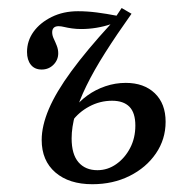

<svg xmlns="http://www.w3.org/2000/svg" viewBox="-20 -455 475 486"><path d="M213.7 11.3Q154.8 11.3 120.2 -18.5Q85.5 -48.4 85.5 -100.8Q85.5 -136.3 103.6 -179Q121.8 -221.8 160.5 -274.6Q199.2 -327.4 259.7 -393.5Q243.5 -387.9 224.2 -384.7Q204.8 -381.5 185.5 -381.5Q173.4 -381.5 162.1 -383.1Q150.8 -384.7 142.7 -386.7Q134.7 -388.7 128.2 -388.7Q120.2 -388.7 116.1 -384.7Q112.1 -380.6 112.1 -373.4Q112.1 -365.3 116.1 -356.9Q120.2 -348.4 123.8 -339.1Q127.4 -329.8 127.4 -320.2Q127.4 -303.2 115.3 -291.1Q103.2 -279 85.5 -279Q67.7 -279 58.1 -291.1Q48.4 -303.2 48.4 -323.4Q48.4 -351.6 64.9 -374.6Q81.5 -397.6 110.9 -412.1Q140.3 -426.6 177.4 -426.6Q200.8 -426.6 225.4 -423.4Q250 -420.2 275 -415.3L287.9 -434.7L312.9 -420.2Q275 -366.9 246.4 -321.8Q217.7 -276.6 198.8 -237.9Q179.8 -199.2 170.6 -166.1Q161.3 -133.1 161.3 -104.8Q161.3 -64.5 178.6 -44.4Q196 -24.2 226.6 -24.2Q252.4 -24.2 274.2 -39.5Q296 -54.8 309.3 -80.2Q322.6 -105.6 322.6 -137.1Q322.6 -169.4 307.7 -184.7Q292.7 -200 263.7 -200Q233.1 -200 206 -185.5Q179 -171 162.1 -147.6L166.1 -179Q180.6 -198.4 201.2 -213.3Q221.8 -228.2 246.8 -236.7Q271.8 -245.2 298.4 -245.2Q344.4 -245.2 371.8 -219Q399.2 -192.7 399.2 -146.8Q399.2 -102.4 374.6 -66.5Q350 -30.6 308.1 -9.7Q266.1 11.3 213.7 11.3Z"/></svg>

Font: Playfair 9pt
Style: Italic
Weight: 400
Italic angle: -15.6°
Designer: Claus Eggers Sørensen
Foundry: Claus Eggers Sørensen
Version: Version 2.001;gftools[0.9.30]